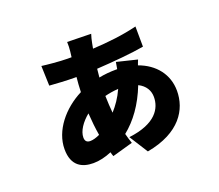

<svg xmlns="http://www.w3.org/2000/svg" viewBox="-122 -859 1244 1089"><g transform="rotate(-20 500.0 -315.0)"><path d="M483 -220C480 -251 478 -285 477 -323C501 -329 528 -334 559 -336C538 -289 511 -251 483 -220ZM310 -112C287 -112 279 -125 279 -144C279 -183 310 -228 353 -263C356 -216 361 -170 368 -128C347 -118 326 -112 310 -112ZM599 -484C598 -475 595 -459 592 -443H587C551 -443 515 -440 481 -433C483 -450 484 -467 486 -484C588 -490 700 -500 773 -513L772 -635C687 -614 596 -604 503 -599C505 -610 507 -621 509 -631C513 -650 516 -664 522 -682L378 -685C379 -669 378 -644 376 -628L372 -595H348C302 -595 222 -603 194 -607L198 -487C237 -484 301 -480 348 -480H360C357 -452 355 -422 354 -391C243 -335 156 -230 156 -118C156 -17 216 12 284 12C319 12 358 3 395 -13C397 -4 400 5 403 13L527 -22C521 -41 514 -61 509 -82C576 -136 632 -212 673 -317C714 -297 734 -263 734 -224C734 -156 691 -77 525 -57L596 55C800 18 869 -100 869 -212C869 -311 808 -388 710 -423C715 -436 719 -448 722 -454Z"/></g></svg>

Font: Noto Sans Korean Black
Style: Bold
Weight: 900
Designer: Ryoko NISHIZUKA (kana & ideographs); Paul D. Hunt (Latin, Greek & Cyrillic); Wenlong ZHANG (bopomofo); Sandoll Communica
Foundry: Adobe Systems Incorporated
Version: Version 1.000;PS 1;hotconv 1.0.78;makeotf.lib2.5.61930